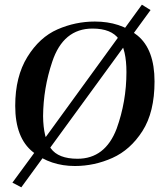

<svg xmlns="http://www.w3.org/2000/svg" viewBox="-20 -699 701 820"><path d="M45 -247Q45 -372 97 -456Q149 -540 225.5 -573.5Q302 -607 385 -607Q494 -607 567 -547.5Q640 -488 640 -351Q640 -220 588.5 -139.5Q537 -59 460 -24.5Q383 10 300 10Q196 10 120.5 -50Q45 -110 45 -247ZM478 -149Q520 -265 520 -391Q520 -486 488 -531.5Q456 -577 375 -577Q250 -577 203 -435Q165 -322 164 -203Q165 -110 197 -65.5Q229 -21 311 -21Q429 -21 478 -149ZM116 -32 586 -679 623 -656 71 101 33 81Z"/></svg>

Font: Unna Medium
Style: Italic
Weight: 500
Italic angle: -8.05°
Designer: Jorge de Buen Unna
Foundry: Omnibus-Type
Version: Version 2.008